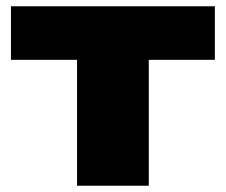

<svg xmlns="http://www.w3.org/2000/svg" viewBox="-20 -593 720 613"><path d="M226 0H455V-402H666V-573H15V-402H226Z"/></svg>

Font: Bounded ExtBd
Style: Regular
Weight: 800
Designer: Vlad Churkin
Version: Version 3.0